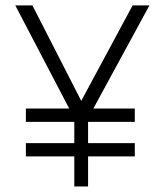

<svg xmlns="http://www.w3.org/2000/svg" viewBox="-20 -670 591 690"><path d="M73 -155.5V-108H464.5V-155.5ZM73 -280V-232H464.5V-280ZM247 -245V0H296.5V-245L517 -650.5H456.5L272 -307.5L96.5 -650.5H35Z"/></svg>

Font: Overused Grotesk Light
Style: Regular
Weight: 300
Designer: RandomMaerks
Version: Version 0.005